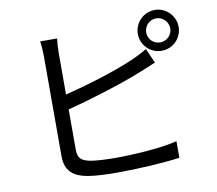

<svg xmlns="http://www.w3.org/2000/svg" viewBox="-88 -914 1175 1038"><g transform="rotate(-10 500.0 -394.5)"><path d="M759 -697C759 -734 788 -764 825 -764C861 -764 891 -734 891 -697C891 -661 861 -632 825 -632C788 -632 759 -661 759 -697ZM713 -697C713 -636 763 -586 825 -586C887 -586 937 -636 937 -697C937 -759 887 -810 825 -810C763 -810 713 -759 713 -697ZM279 -750H186C190 -727 192 -693 192 -669C192 -616 192 -216 192 -119C192 -38 235 -3 312 11C353 18 413 21 472 21C581 21 731 13 818 0V-91C735 -69 582 -59 476 -59C427 -59 375 -62 344 -67C295 -77 274 -90 274 -141V-361C398 -393 571 -446 683 -491C713 -502 749 -518 777 -530L742 -610C714 -593 684 -578 654 -565C550 -520 392 -472 274 -443V-669C274 -697 276 -727 279 -750Z"/></g></svg>

Font: ChiuKong Gothic CL
Style: Regular
Weight: 400
Designer: Ryoko NISHIZUKA 西塚涼子 (kana, bopomofo & ideographs); Paul D. Hunt (Latin, Greek & Cyrillic); Sandoll Communications 산돌커뮤니
Foundry: Adobe
Version: Version 1.300